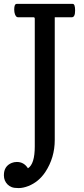

<svg xmlns="http://www.w3.org/2000/svg" viewBox="-46 -755 435 990"><path d="M329.1 -734.9Q341.3 -734.9 341.3 -700.7Q341.3 -666 324.2 -666H236.3V-33.2Q236.3 58.1 187.5 132.3Q153.3 183.1 100.6 204.1Q73.2 214.8 50.3 214.8Q26.9 214.8 14.6 210Q2 205.1 -6.8 196.3Q-25.9 177.2 -25.9 149.4V147.9Q-25.9 101.6 14.6 85Q26.9 80.1 41 80.1Q77.6 80.1 98.1 112.8Q133.3 90.8 133.3 0V-658.2Q133.3 -666 127 -666H47.4Q33.2 -666 28.3 -692.4Q27.3 -699.2 27.3 -706.1Q27.3 -734.9 40 -734.9Z"/></svg>

Font: Copse
Style: Regular
Weight: 400
Version: Version 1.000